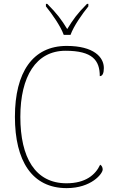

<svg xmlns="http://www.w3.org/2000/svg" viewBox="-20 -961 590 991"><path d="M309 -781H344C360 -826 405 -890 436 -928V-941H429C379 -891 357 -860 327 -811C297 -860 274 -891 224 -941H217V-928C248 -890 293 -826 309 -781ZM324 10C452 10 510 -65 510 -86C510 -96 506 -106 497 -111C473 -59 422 -15 323 -15C162 -15 85 -147 85 -358C85 -566 166 -699 318 -699C457 -699 495 -650 495 -568C509 -568 516 -583 516 -610C516 -666 464 -724 324 -724C149 -724 57 -588 57 -358C57 -131 145 10 324 10Z"/></svg>

Font: Noto Serif Gurmukhi Thin
Style: Regular
Weight: 100
Designer: Vaibhav Singh and the Monotype Design Team
Foundry: Monotype Imaging Inc.
Version: Version 2.004